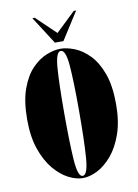

<svg xmlns="http://www.w3.org/2000/svg" viewBox="-79 -723 563 786"><g transform="rotate(-10 202.5 -330.0)"><path d="M202 11Q174 11 142.2 -5.2Q110.5 -21.5 82.2 -55.2Q54 -89 36 -140.8Q18 -192.5 18 -263.5Q18 -340.5 36.5 -391.5Q55 -442.5 83.8 -472Q112.5 -501.5 144.2 -514Q176 -526.5 202 -526.5Q228.5 -526.5 260.2 -514Q292 -501.5 321 -472Q350 -442.5 368.8 -391.5Q387.5 -340.5 387.5 -263.5Q387.5 -192.5 369.5 -140.8Q351.5 -89 323 -55.2Q294.5 -21.5 262.5 -5.2Q230.5 11 202 11ZM202 2Q223 2 228.2 -69Q233.5 -140 233.5 -263.5Q233.5 -384.5 228.2 -451Q223 -517.5 202 -517.5Q182 -517.5 177 -451Q172 -384.5 172 -263.5Q172 -140 177 -69Q182 2 202 2ZM184.5 -555 111 -669.5H121L202 -592L283 -669.5H293L220 -555Z"/></g></svg>

Font: Imbue 100pt Black
Style: Regular
Weight: 900
Designer: Tyler Finck
Foundry: Etcetera Type Company
Version: Version 1.102; ttfautohint (v1.8.3)